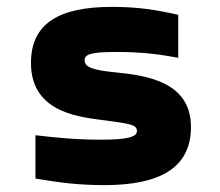

<svg xmlns="http://www.w3.org/2000/svg" viewBox="-20 -529 640 558"><path d="M294 -178C360 -169 378 -166 378 -148C378 -130 346 -123 274 -123C201 -123 143 -129 83 -136V-10C156 2 208 9 284 9C446 9 535 -42 535 -160C535 -293 403 -310 313 -319C253 -325 226 -333 226 -353C226 -371 241 -378 321 -378C391 -378 446 -371 498 -361V-486C431 -501 380 -509 305 -509C147 -509 70 -458 70 -346C70 -195 223 -188 294 -178Z"/></svg>

Font: LT Wave Mono Black
Style: Regular
Weight: 900
Designer: Daniel Lyons
Version: Version 2.5 (Glyphs App)